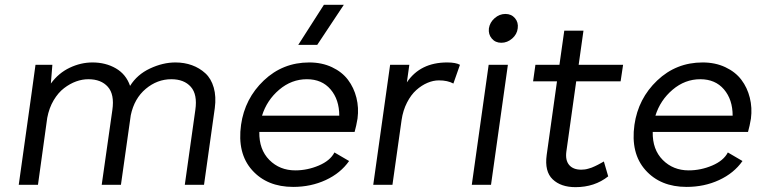

<svg xmlns="http://www.w3.org/2000/svg" viewBox="-20 -770 3185 800"><path d="M710.9 -509.8Q748 -509.8 779.8 -498.3Q811.5 -486.8 835.7 -464.6Q859.9 -442.4 870.6 -405Q881.3 -367.7 875 -319.8L830.1 0H750L793.9 -312Q803.2 -376.5 775.1 -408.2Q747.1 -439.9 693.8 -439.9Q635.3 -439.9 587.4 -399.9Q539.6 -359.9 524.9 -290L483.9 0H403.8L448.2 -312Q457.5 -376.5 429.4 -408.2Q401.4 -439.9 348.1 -439.9Q322.8 -439.9 297.1 -430.7Q271.5 -421.4 247.1 -402.8Q222.7 -384.3 203.6 -352.3Q184.6 -320.3 176.8 -278.8L138.2 0H58.1L111.8 -382.8L127.9 -500H198.2L191.9 -421.9Q224.1 -465.8 270.5 -487.8Q316.9 -509.8 365.2 -509.8Q420.4 -509.8 462.9 -485.1Q505.4 -460.4 522 -412.1Q551.3 -459.5 605 -484.6Q658.7 -509.8 710.9 -509.8Z M1201.7 8.8Q1092.8 8.8 1030.3 -61.3Q967.8 -131.3 984.4 -250Q1000 -359.4 1079.1 -434.6Q1158.2 -509.8 1268.6 -509.8Q1321.3 -509.8 1363.3 -490Q1405.3 -470.2 1429.9 -437.5Q1454.6 -404.8 1465.1 -362.8Q1475.6 -320.8 1469.7 -275.9Q1464.8 -246.1 1457.5 -220.2H1060.5Q1059.1 -147 1102.3 -103.5Q1145.5 -60.1 1210.4 -60.1Q1260.7 -60.1 1308.3 -80.3Q1356 -100.6 1373.5 -134.8L1434.6 -99.1Q1398.9 -48.3 1337.2 -19.8Q1275.4 8.8 1201.7 8.8ZM1071.8 -288.1H1393.6Q1393.6 -355 1357.4 -397.5Q1321.3 -439.9 1258.8 -439.9Q1194.8 -439.9 1143.3 -396.2Q1091.8 -352.5 1071.8 -288.1ZM1222.7 -583 1329.6 -750H1412.6L1301.8 -583Z M1843.3 -509.8Q1878.9 -509.8 1896.5 -500L1869.1 -421.9Q1845.2 -435.1 1808.6 -435.1Q1785.2 -435.1 1761 -424.8Q1736.8 -414.6 1714.6 -394.8Q1692.4 -375 1675.8 -342.5Q1659.2 -310.1 1653.3 -270L1615.2 0H1535.2L1605.5 -500H1685.5L1675.3 -426.8Q1731 -509.8 1843.3 -509.8Z M2017.1 -651.9Q2021 -676.8 2041 -694.3Q2061 -711.9 2085.9 -711.9Q2110.8 -711.9 2125.7 -694.3Q2140.6 -676.8 2137.2 -651.9Q2134.3 -627 2114 -609.4Q2093.8 -591.8 2068.8 -591.8Q2043.9 -591.8 2029.1 -609.4Q2014.2 -627 2017.1 -651.9ZM1945.8 0 2016.1 -500H2096.2L2025.9 0Z M2339.8 -138.2Q2335 -102.1 2351.6 -82.5Q2368.2 -63 2401.9 -63Q2409.2 -63 2416.5 -64Q2423.8 -64.9 2431.9 -67.4Q2439.9 -69.8 2445.1 -71.5Q2450.2 -73.2 2459.2 -77.6Q2468.3 -82 2471.2 -83.5Q2474.1 -85 2484.4 -90.6Q2494.6 -96.2 2496.1 -97.2L2514.2 -35.2Q2457.5 9.8 2377.9 9.8Q2316.9 9.8 2282.7 -22.9Q2248.5 -55.7 2257.8 -124L2300.8 -431.2H2201.2L2210.9 -500H2311L2331.1 -642.1H2411.1L2391.1 -500H2576.2L2565.9 -431.2H2380.9Z M2840.8 8.8Q2731.9 8.8 2669.4 -61.3Q2606.9 -131.3 2623.5 -250Q2639.2 -359.4 2718.3 -434.6Q2797.4 -509.8 2907.7 -509.8Q2960.4 -509.8 3002.4 -490Q3044.4 -470.2 3069.1 -437.5Q3093.8 -404.8 3104.2 -362.8Q3114.7 -320.8 3108.9 -275.9Q3104 -246.1 3096.7 -220.2H2699.7Q2698.2 -147 2741.5 -103.5Q2784.7 -60.1 2849.6 -60.1Q2899.9 -60.1 2947.5 -80.3Q2995.1 -100.6 3012.7 -134.8L3073.7 -99.1Q3038.1 -48.3 2976.3 -19.8Q2914.6 8.8 2840.8 8.8ZM2710.9 -288.1H3032.7Q3032.7 -355 2996.6 -397.5Q2960.4 -439.9 2897.9 -439.9Q2834 -439.9 2782.5 -396.2Q2731 -352.5 2710.9 -288.1Z"/></svg>

Font: Human Sans
Style: Italic
Weight: 400
Italic angle: -8°
Designer: Tim Radville
Foundry: Continuum
Version: Version 1.000;FEAKit 1.0